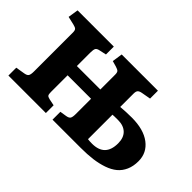

<svg xmlns="http://www.w3.org/2000/svg" viewBox="-82 -775 1037 1037"><g transform="rotate(45 436.5 -256.5)"><path d="M23.9 0V-60.1L76.2 -68.8Q94.7 -71.8 100.3 -80.8Q106 -89.8 106 -113.8V-410.2Q106 -426.8 100.3 -432.9Q94.7 -439 78.1 -442.9L29.8 -454.1L39.1 -513.2H315.9V-453.1L277.8 -444.8Q259.3 -441.4 254.2 -432.6Q249 -423.8 249 -399.9V-297.9H428.2V-411.1Q428.2 -427.7 422.4 -433.8Q416.5 -439.9 399.9 -444.8L367.2 -454.1L376 -513.2H652.8V-453.1L601.1 -443.8Q584 -440.9 577.4 -433.6Q570.8 -426.3 570.8 -409.2V-307.1Q610.4 -311 655.8 -311Q746.1 -311 797.1 -272.5Q848.1 -233.9 848.1 -169.9Q848.1 -131.3 835.2 -102.1Q822.3 -72.8 799.1 -53.5Q775.9 -34.2 741.2 -22.2Q706.5 -10.3 666.5 -5.1Q626.5 0 576.2 0H360.8V-60.1L397.9 -65.9Q417 -68.8 422.6 -77.9Q428.2 -86.9 428.2 -110.8V-227.1H249V-100.1Q249 -82.5 252.9 -76.4Q256.8 -70.3 272 -66.9L310.1 -59.1V0ZM603 -59.1Q702.1 -59.1 702.1 -160.2Q702.1 -203.1 678.5 -226.1Q654.8 -249 612.8 -249Q578.6 -249 570.8 -248V-61Q585.9 -59.1 603 -59.1Z"/></g></svg>

Font: Literata Book
Style: Bold
Weight: 700
Designer: Latin by Veronika Burian and Jose Scaglione. Greek by Irene Vlachou. Cyrillic by Vera Evstafieva
Foundry: TypeTogether
Version: Version 2.003;PS 002.003;hotconv 1.0.88;makeotf.lib2.5.64775